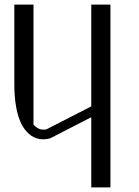

<svg xmlns="http://www.w3.org/2000/svg" viewBox="-20 -603 602 831"><path d="M458 -583V208H375V-95.7L196.3 -3.9Q178.7 0 167 0Q110.4 0 75.2 -61.5Q42 -124 42 -240.2V-583H125V-63.5Q144.5 -42 167 -42Q176.8 -42 180.7 -43L375 -142.6V-583Z"/></svg>

Font: wanta
Style: Medium
Weight: 500
Version: Version 0.91